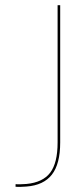

<svg xmlns="http://www.w3.org/2000/svg" viewBox="-20 -720 292 740"><path d="M40 0V-10Q56 -9 82 -11Q145 -17 173.5 -54.5Q202 -92 202 -171V-700H212V-171Q212 -88 180 -47Q148 -6 82 -1Q56 1 40 0Z"/></svg>

Font: Bebas Neue Thin
Style: Regular
Weight: 200
Designer: Ryoichi Tsunekawa
Foundry: Ryoichi Tsunekawa
Version: Version 1.003;PS 001.003;hotconv 1.0.70;makeotf.lib2.5.58329